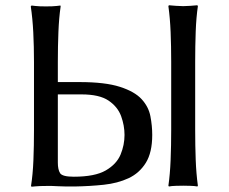

<svg xmlns="http://www.w3.org/2000/svg" viewBox="-20 -708 873 731"><path d="M156.7 0Q130.4 0 115.2 1.5Q100.1 2.9 100.1 2.9L98.1 0Q105 -43.5 107.2 -98.1Q109.4 -152.8 109.4 -212.4V-471.7Q109.4 -531.2 106.7 -584.7Q104 -638.2 97.2 -683.6L100.1 -687Q100.1 -687 114.3 -685.3Q128.4 -683.6 154.8 -683.6Q182.1 -683.6 196 -685.3Q210 -687 210 -687L210.9 -683.6Q204.6 -641.1 202.4 -586.2Q200.2 -531.2 200.2 -471.7V-395.5H283.2Q380.4 -395.5 436.5 -377.4Q492.7 -359.4 519.3 -330.3Q545.9 -301.3 552.7 -265.1Q559.6 -229 559.6 -194.3Q559.6 -127.4 535.2 -88.1Q510.7 -48.8 469.5 -29.5Q428.2 -10.3 375.2 -4.6Q322.3 1 265.1 2Q248 2 232.2 2Q216.3 2 200.2 1Q189 0 177.7 0Q166.5 0 156.7 0ZM200.2 -348.6V-88.9Q200.2 -62.5 208.7 -48.8Q217.3 -35.2 260.7 -35.2Q341.3 -35.2 382.6 -59.1Q423.8 -83 439 -119.4Q454.1 -155.8 454.1 -194.3Q454.1 -230 441.2 -265.6Q428.2 -301.3 393.3 -325Q358.4 -348.6 290.5 -348.6ZM631.8 -472.7Q631.8 -532.2 629.6 -585.7Q627.4 -639.2 621.1 -684.6L623 -688Q632.8 -687 650.1 -685.8Q667.5 -684.6 677.7 -684.6Q687 -684.6 704.6 -685.8Q722.2 -687 731.4 -688L733.4 -684.6Q727.1 -642.1 725.1 -587.2Q723.1 -532.2 723.1 -472.7V-213.4Q723.1 -153.8 725.1 -100.1Q727.1 -46.4 733.4 -1L731.4 2Q722.2 0 704.6 -0.5Q687 -1 677.7 -1Q667.5 -1 650.1 -0.5Q632.8 0 623 2L621.1 -1Q627.4 -44.4 629.6 -99.1Q631.8 -153.8 631.8 -213.4Z"/></svg>

Font: Kurinto Seri
Style: Regular
Weight: 400
Designer: Kurinto was developed by Clint Goss from a range of fonts that are compatible with the SIL Open Font License Version 1.1
Foundry: Clinton F. Goss
Version: Version 2.196; July 25, 2020